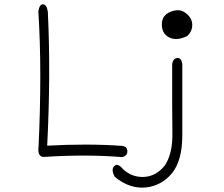

<svg xmlns="http://www.w3.org/2000/svg" viewBox="-20 -746 1040 891"><path d="M202 -691Q216 -403 199 -70Q289 -75 376 -75Q463 -75 546 -69Q570 -67 571 -45Q572 -22 546 -17Q459 -24 370 -24Q281 -24 189 -18Q152 -14 159 -66Q167 -237 167 -394Q167 -551 158 -693Q163 -726 179 -726Q197 -726 202 -691ZM849 -579Q801 -555 766 -572Q731 -589 731 -633Q731 -676 773 -692Q815 -708 842 -685Q870 -664 872 -635Q874 -602 849 -579ZM826 -449V-118Q826 -1 778 58Q730 116 656 124Q581 131 513 75Q494 41 510 25Q526 9 550 38Q592 78 649 75Q704 72 744 23Q762 -3 771.5 -41Q781 -79 780 -131Q779 -183 779 -262Q779 -341 779 -449Q783 -475 803 -477Q822 -478 826 -449Z"/></svg>

Font: Yomogi
Style: Regular
Weight: 400
Designer: satsuyako
Foundry: satsuyako
Version: Version 3.100